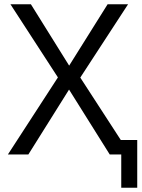

<svg xmlns="http://www.w3.org/2000/svg" viewBox="-20 -725 666 901"><path d="M549 156V0H506V-68H624V156ZM17 0 261 -376 262 -346 29 -705H125L312 -405H297L485 -705H581L347 -346V-376L591 0H495L295 -319H313L113 0Z"/></svg>

Font: Nunito Sans 10pt SemiCondensed
Style: Regular
Weight: 400
Width: 4
Designer: Vernon Adams
Foundry: Vernon Adams
Version: Version 3.101;gftools[0.9.27]